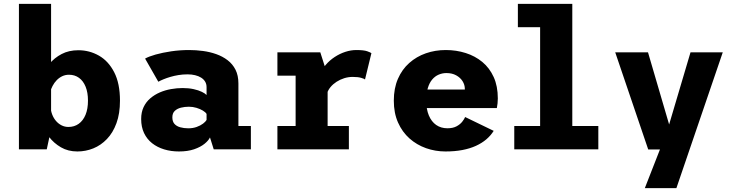

<svg xmlns="http://www.w3.org/2000/svg" viewBox="-20 -770 3790 990"><path d="M77.6 0V-750H243.4V-103.9L221.1 0ZM379 11Q330.9 11 294.1 -10.5Q257.3 -31.9 232.3 -65Q207.3 -98 194.7 -133.8Q182.1 -169.6 182.1 -198.1L241 -218.7Q242 -198.1 249.2 -179.4Q256.4 -160.6 268.8 -146.3Q281.1 -132 297.5 -123.7Q313.8 -115.4 332.7 -115.4Q363.1 -115.4 385.8 -131.6Q408.6 -147.9 421.1 -178.2Q433.6 -208.6 433.6 -251Q433.6 -293.2 421.4 -323Q409.3 -352.9 387.3 -368.7Q365.4 -384.6 335.9 -384.6Q316.5 -384.6 300.6 -376.9Q284.6 -369.2 272.1 -356.2Q259.6 -343.3 251.1 -326.9Q242.6 -310.6 238 -293.3L184.3 -314.6Q184.3 -342.9 197.2 -376.7Q210.1 -410.4 235.3 -441.1Q260.4 -471.8 297.8 -491.4Q335.1 -511 384 -511Q441 -511 490 -483.2Q539 -455.4 568.8 -397.6Q598.6 -339.9 598.6 -251Q598.6 -184.2 580.5 -134.9Q562.5 -85.6 531.4 -53.2Q500.4 -20.8 461.1 -4.9Q421.9 11 379 11Z M902.7 11Q861.7 11 826.4 0.2Q791 -10.5 764.2 -31.6Q737.5 -52.8 722.7 -84Q707.9 -115.3 707.9 -156.3Q707.9 -191.2 720.4 -217.7Q732.9 -244.2 754.8 -262.9Q776.7 -281.6 804.1 -293.5Q831.6 -305.3 861.8 -310.6Q892.1 -316 921.6 -316Q953.1 -316 978.3 -310.4Q1003.6 -304.8 1020.8 -296.4Q1038 -288 1045.1 -280.1V-320.6Q1045.1 -336.9 1037.7 -349.1Q1030.3 -361.4 1017 -369.7Q1003.8 -378 985.9 -382.3Q968.1 -386.6 947.1 -386.6Q922.4 -386.6 900 -382.9Q877.6 -379.2 858.5 -373.5Q839.3 -367.9 823.4 -361.3Q807.6 -354.8 796.3 -348.6L728.1 -467.9Q747.2 -478.8 782.6 -488.8Q817.9 -498.7 862.8 -505.4Q907.6 -512 955.6 -512Q990.6 -512 1026.5 -507.2Q1062.3 -502.4 1095 -490.9Q1127.6 -479.4 1153.6 -459.6Q1179.5 -439.8 1194.4 -410.4Q1209.3 -380.9 1209.3 -339.5V-120.3H1273.6V0H1082L1062.7 -61.4Q1055.2 -45.3 1034.7 -28.6Q1014.2 -11.9 981.1 -0.4Q947.9 11 902.7 11ZM951.3 -108.4Q974.5 -108.4 994 -115.4Q1013.6 -122.4 1026.9 -132.5Q1040.2 -142.6 1045.1 -151.4V-182.6Q1039.9 -191.4 1026 -199.8Q1012.1 -208.2 993.1 -214Q974.1 -219.7 953.9 -219.7Q932.9 -219.7 913.3 -214.9Q893.7 -210 881.2 -198.2Q868.7 -186.4 868.7 -164.9Q868.7 -143.4 879.6 -131.1Q890.6 -118.9 909.4 -113.7Q928.3 -108.4 951.3 -108.4Z M1410.4 0V-120.3H1504.3V-379.7H1410.4V-500H1631.6L1669.3 -382.1V-120.3H1778.9V0ZM1666.6 -288.7 1613.9 -316.7Q1614.1 -351.1 1626.4 -381Q1638.6 -410.9 1659.1 -435Q1679.6 -459.1 1705.9 -476.2Q1732.1 -493.4 1760.8 -502.7Q1789.4 -512 1817.1 -512Q1855.9 -512 1873.5 -505.7Q1891.1 -499.4 1895.1 -495.9L1862.1 -360.3Q1858.3 -363.9 1842.3 -368.6Q1826.3 -373.4 1798.3 -373.4Q1776.2 -373.4 1755 -366.8Q1733.8 -360.1 1715.5 -348.4Q1697.3 -336.6 1684.4 -321.2Q1671.6 -305.8 1666.6 -288.7Z M2276.8 11Q2224.6 11 2176.6 -6Q2128.6 -23.1 2091.3 -56.2Q2054 -89.4 2032.3 -138.3Q2010.6 -187.2 2010.6 -251Q2010.6 -314.8 2031.8 -363.5Q2052.9 -412.2 2090.3 -445.3Q2127.6 -478.4 2175.9 -495.2Q2224.1 -512 2278.4 -512Q2332.7 -512 2381.2 -496.6Q2429.7 -481.3 2467 -450.5Q2504.3 -419.6 2525.6 -372.7Q2546.9 -325.7 2546.9 -262.5Q2546.9 -250.4 2545.5 -236.8Q2544.2 -223.2 2541.9 -212.9H2143.6V-308.3H2376.8Q2376.8 -309.4 2376.8 -310Q2376.8 -310.7 2376.8 -311.8Q2376.8 -332.8 2365.1 -351.4Q2353.4 -370 2332.1 -381.6Q2310.9 -393.3 2282.1 -393.3Q2260.8 -393.3 2241.8 -385.1Q2222.7 -376.9 2208.4 -359.9Q2194.1 -343 2186 -316.2Q2177.8 -289.4 2177.8 -252.3Q2177.8 -206.9 2191.2 -174.8Q2204.7 -142.7 2229.1 -125.6Q2253.6 -108.6 2287.1 -108.6Q2315.1 -108.6 2333.7 -118.5Q2352.3 -128.4 2363.1 -142Q2373.9 -155.6 2378.4 -166.6L2525.6 -95.3Q2510.4 -70.9 2487.5 -51.4Q2464.6 -32 2433.8 -17.9Q2403 -3.9 2363.8 3.6Q2324.6 11 2276.8 11Z M2631.7 0V-120.3H2765V-629.7H2650.3V-750H2930.9V-120.3H3065.1V0Z M3304.9 200 3395.9 -32.7 3452.4 0.8H3322.4L3152.3 -500H3321.3L3443.1 -84.1H3417.1L3540.4 -500H3706.7L3467.7 200Z"/></svg>

Font: Trispace Thin
Style: Regular
Weight: 100
Designer: Tyler Finck
Foundry: Etcetera Type Company
Version: Version 1.210